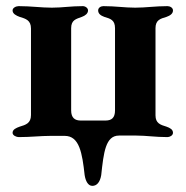

<svg xmlns="http://www.w3.org/2000/svg" viewBox="-20 -444 605 626"><path d="M281 162C295 162 306 151 310 127C318 53 324 -2 368 -2H425C457 -2 486 3 526 3C533 3 544 -2 544 -11C544 -22 534 -27 523 -31C503 -37 487 -42 487 -68V-352C487 -379 503 -383 523 -389C534 -393 544 -399 544 -410C544 -419 534 -424 526 -424C486 -424 456 -419 421 -419C386 -419 357 -424 317 -424C309 -424 300 -419 300 -410C300 -399 309 -393 320 -389C340 -383 355 -379 355 -352V-84C355 -60 344 -51 324 -51H243C224 -51 212 -60 212 -84V-352C212 -379 228 -382 247 -389C258 -393 267 -400 267 -410C267 -418 258 -424 250 -424C210 -424 184 -419 149 -419C114 -419 81 -424 41 -424C33 -424 21 -419 21 -410C21 -399 33 -393 44 -389C64 -383 81 -378 81 -351V-69C81 -42 64 -37 44 -31C33 -27 21 -22 21 -11C21 -2 34 3 41 3C81 3 112 -1 145 -1H191C239 -1 248 55 256 127C259 146 267 162 281 162Z"/></svg>

Font: EB Garamond
Style: Bold
Weight: 700
Designer: Georg Duffner and Octavio Pardo
Foundry: Georg Duffner
Version: Version 1.000;PS 001.000;hotconv 1.0.88;makeotf.lib2.5.64775